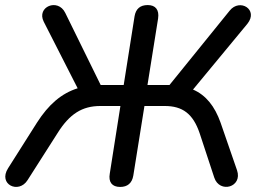

<svg xmlns="http://www.w3.org/2000/svg" viewBox="-20 -732 1024 759"><path d="M455 7C484 7 502 -8 507 -38L551 -313H631C702 -313 743 -282 769 -206L827 -30C848 34 940 8 917 -59L852 -247C829 -312 794 -356 743 -378L958 -638C1003 -694 928 -740 888 -690L650 -396H563L605 -659C610 -693 595 -712 564 -712C534 -712 517 -697 512 -668L469 -396H378L238 -681C209 -741 123 -705 153 -646L287 -383C223 -363 172 -319 126 -247L12 -67C-29 -3 54 36 89 -20L207 -205C255 -282 305 -313 377 -313H456L414 -46C408 -12 423 7 455 7Z"/></svg>

Font: SN Pro Medium
Style: Italic
Weight: 400
Italic angle: -9°
Designer: Tobias Whetton
Foundry: Supernotes
Version: Version 1.001;Glyphs 3.2 (3249)